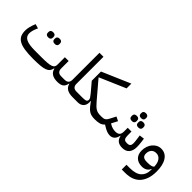

<svg xmlns="http://www.w3.org/2000/svg" viewBox="48 -1665 2819 2819"><g transform="rotate(45 1457.5 -255.5)"><path d="M420 12Q315 12 242.5 1Q170 -10 125.5 -35Q81 -60 61.5 -100Q42 -140 42 -199Q42 -239 53 -282Q64 -325 85 -375L153 -355Q113 -272 113 -213Q113 -150 170 -121Q227 -92 352 -92H492Q564 -92 610.5 -96Q657 -100 684 -110Q711 -120 721.5 -137Q732 -154 732 -180V-335H810V-180Q810 -98 894 -98H928V-22L906 0Q766 0 741 -108H736Q729 -73 711.5 -49.5Q694 -26 658 -12.5Q622 1 564.5 6.5Q507 12 420 12ZM481 -368Q460 -368 447 -380.5Q434 -393 434 -420Q434 -448 447 -460.5Q460 -473 481 -473H494Q514 -473 527 -460.5Q540 -448 540 -420Q540 -393 527 -380.5Q514 -368 494 -368ZM346 -368Q325 -368 312 -380.5Q299 -393 299 -420Q299 -448 312 -460.5Q325 -473 346 -473H359Q379 -473 392 -460.5Q405 -448 405 -420Q405 -393 392 -380.5Q379 -368 359 -368Z M906 -76 928 -98H961Q1045 -98 1045 -180V-740H1128V-180Q1128 -98 1210 -98H1245V-22L1223 0Q1079 0 1054 -105H1049Q1038 -47 1005.5 -23.5Q973 0 906 0Z M1223 -76 1245 -98H1337Q1386 -98 1405 -108Q1424 -118 1424 -143Q1424 -159 1414 -176Q1404 -193 1375 -228L1255 -370V-561L1696 -751V-652L1293 -478V-473L1521 -205Q1548 -173 1570 -152Q1592 -131 1613 -119Q1634 -107 1656.5 -102.5Q1679 -98 1706 -98V-22L1684 0Q1649 0 1622 -5.5Q1595 -11 1571.5 -25Q1548 -39 1525.5 -63Q1503 -87 1476 -124L1457 -150L1453 -147Q1454 -139 1454.5 -132.5Q1455 -126 1455 -119Q1455 -65 1422.5 -32.5Q1390 0 1333 0H1223Z M1684 -76 1706 -98H1735Q1755 -98 1770 -101.5Q1785 -105 1797 -113.5Q1809 -122 1819 -136Q1829 -150 1840 -172L1883 -255L1948 -223L1898 -127L1907 -122Q1939 -102 1968.5 -94Q1998 -86 2027 -86Q2073 -86 2095 -107.5Q2117 -129 2117 -180V-255H2195V-180Q2195 -129 2209.5 -108Q2224 -87 2259 -87H2277Q2338 -87 2338 -151Q2338 -166 2336 -191Q2334 -216 2329 -245L2321 -300L2398 -310L2405 -258Q2409 -227 2411 -199Q2413 -171 2413 -151Q2413 -73 2376 -30.5Q2339 12 2268 12Q2206 12 2172 -15Q2138 -42 2127 -95H2122Q2112 -43 2083.5 -15.5Q2055 12 2010 12Q1980 12 1948 0.5Q1916 -11 1877 -35L1848 -53Q1819 -21 1781 -10.5Q1743 0 1684 0ZM2216 -368Q2195 -368 2182.5 -380.5Q2170 -393 2170 -420Q2170 -448 2182.5 -460.5Q2195 -473 2216 -473H2229Q2250 -473 2263 -460.5Q2276 -448 2276 -420Q2276 -393 2263 -380.5Q2250 -368 2229 -368ZM2082 -368Q2061 -368 2048 -380.5Q2035 -393 2035 -420Q2035 -448 2048 -460.5Q2061 -473 2082 -473H2095Q2115 -473 2128 -460.5Q2141 -448 2141 -420Q2141 -393 2128 -380.5Q2115 -368 2095 -368ZM2149 -494Q2129 -494 2116.5 -506Q2104 -518 2104 -544Q2104 -570 2116.5 -582.5Q2129 -595 2149 -595H2162Q2182 -595 2195 -582.5Q2208 -570 2208 -544Q2208 -518 2195 -506Q2182 -494 2162 -494Z M2488 142H2556Q2679 142 2737.5 90Q2796 38 2796 -52V-75H2791Q2777 -38 2744 -18Q2711 2 2666 2Q2586 2 2541.5 -42Q2497 -86 2497 -164Q2497 -210 2511 -250.5Q2525 -291 2550 -321.5Q2575 -352 2609 -369.5Q2643 -387 2684 -387Q2772 -387 2822 -312Q2872 -237 2872 -102Q2872 59 2793.5 149.5Q2715 240 2558 240H2488ZM2688 -98Q2730 -98 2755.5 -104.5Q2781 -111 2796 -126Q2795 -201 2763 -245Q2731 -289 2677 -289Q2628 -289 2600.5 -258Q2573 -227 2573 -176Q2573 -135 2596.5 -116.5Q2620 -98 2668 -98Z"/></g></svg>

Font: IBM Plex Sans Arabic Text
Style: Regular
Weight: 450
Designer: Mike Abbink, Paul van der Laan, Pieter van Rosmalen, Wael Morcos, Khajak Apelian
Foundry: Bold Monday
Version: Version 1.2